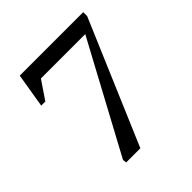

<svg xmlns="http://www.w3.org/2000/svg" viewBox="-168 -736 860 860"><g transform="rotate(-45 262.0 -306.0)"><path d="M147 0 145 -18 424 -536H143L84 -449H58L85 -612H487V-587L237 0Z"/></g></svg>

Font: Ancizar Serif Light
Style: Regular
Weight: 400
Version: Version 8.100